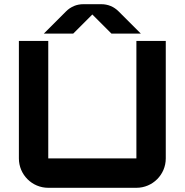

<svg xmlns="http://www.w3.org/2000/svg" viewBox="-20 -895 880 915"><path d="M462.7 -875H377.3C345.5 -875 317.2 -863.2 294.8 -840.8L189 -735H329L420 -826L511 -735H651L545.2 -840.8C522.8 -863.2 494.5 -875 462.7 -875ZM70 -140C70 -62.7 132.7 0 210 0H630C707.3 0 770 -62.7 770 -140V-700H630V-140H210V-700H70Z"/></svg>

Font: Abstante
Style: Regular
Weight: 500
Designer: Valerio Brotto (Silverblur_type)
Version: Version 1.000;Glyphs 3.1.2 (3151)